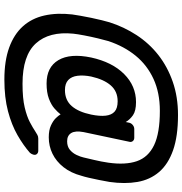

<svg xmlns="http://www.w3.org/2000/svg" viewBox="2 -712 834 878"><g transform="rotate(90 419.0 -273.0)"><path d="M344 124Q258 124 197.5 102Q137 80 100.5 39.5Q64 -1 51 -58.5Q38 -116 46 -186Q48 -200 52 -223.5Q56 -247 61.5 -273Q67 -299 72.5 -321.5Q78 -344 82 -357Q103 -423 140.5 -480.5Q178 -538 231.5 -580Q285 -622 354 -646Q423 -670 506 -670Q603 -670 667 -647.5Q731 -625 766.5 -583.5Q802 -542 812 -484.5Q822 -427 812 -357Q808 -334 803 -309Q798 -284 793 -262.5Q788 -241 784 -229Q771 -180 744.5 -146.5Q718 -113 683 -96Q648 -79 608 -79Q575 -79 553.5 -89Q532 -99 520 -111.5Q508 -124 503 -133Q493 -120 476 -105Q459 -90 431 -79.5Q403 -69 362 -69Q287 -69 255 -123Q223 -177 243 -273Q264 -369 318.5 -423.5Q373 -478 447 -478Q487 -478 507 -464Q527 -450 538 -431L541 -446Q543 -456 551.5 -463Q560 -470 570 -470H610Q620 -470 625.5 -463Q631 -456 628 -446L584 -238Q577 -200 588.5 -181.5Q600 -163 626 -163Q650 -163 665 -175.5Q680 -188 688.5 -206Q697 -224 700 -238Q704 -256 711.5 -287Q719 -318 724 -352Q735 -430 717 -482Q699 -534 644 -560.5Q589 -587 487 -587Q404 -587 341 -558Q278 -529 235 -476.5Q192 -424 168 -352Q163 -335 155.5 -304Q148 -273 142 -241.5Q136 -210 134 -191Q123 -81 178.5 -20Q234 41 363 41Q430 41 471.5 31Q513 21 538.5 7.5Q564 -6 582 -18Q590 -23 597 -27Q604 -31 614 -31H669Q679 -31 684.5 -24.5Q690 -18 687 -8Q686 -4 684 -0.5Q682 3 679 7Q645 37 598 64Q551 91 488.5 107.5Q426 124 344 124ZM392 -153Q438 -153 465 -184Q492 -215 504 -273Q512 -312 509 -339Q506 -366 490.5 -380Q475 -394 443 -394Q398 -394 370.5 -362.5Q343 -331 330 -273Q323 -238 326.5 -210.5Q330 -183 346 -168Q362 -153 392 -153Z"/></g></svg>

Font: Rubik Medium
Style: Italic
Weight: 500
Italic angle: -12°
Designer: Hubert and Fischer
Foundry: Hubert and Fischer
Version: Version 2.300;gftools[0.9.30]